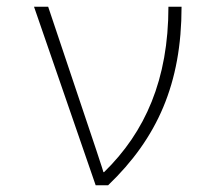

<svg xmlns="http://www.w3.org/2000/svg" viewBox="-20 -550 640 570"><path d="M264 0H301C447 -140 519 -302 519 -530H480C480 -314 411 -158 289 -39H287C282 -57 272 -84 266 -104L123 -530H81Z"/></svg>

Font: Noto Sans Mono ExtraLight
Style: Regular
Weight: 200
Designer: Monotype Design Team
Foundry: Monotype Imaging Inc.
Version: Version 2.014